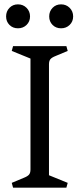

<svg xmlns="http://www.w3.org/2000/svg" viewBox="-20 -862 365 882"><path d="M205 -567V-57L291 -22L285 0H40L34 -22L89 -45Q107 -52 113.5 -60Q120 -68 120 -83V-593L34 -628L40 -650H285L291 -628L236 -605Q218 -598 211.5 -590Q205 -582 205 -567ZM62.5 -732Q39 -732 23.5 -747.5Q8 -763 8 -786.5Q8 -810 23.5 -826Q39 -842 62.5 -842Q86 -842 102 -826Q118 -810 118 -786.5Q118 -763 102 -747.5Q86 -732 62.5 -732ZM260.5 -732Q237 -732 221.5 -747.5Q206 -763 206 -786.5Q206 -810 221.5 -826Q237 -842 260.5 -842Q284 -842 300 -826Q316 -810 316 -786.5Q316 -763 300 -747.5Q284 -732 260.5 -732Z"/></svg>

Font: Fenix
Style: Regular
Weight: 400
Designer: Fernando Diaz
Foundry: Fernando Diaz
Version: 004.301